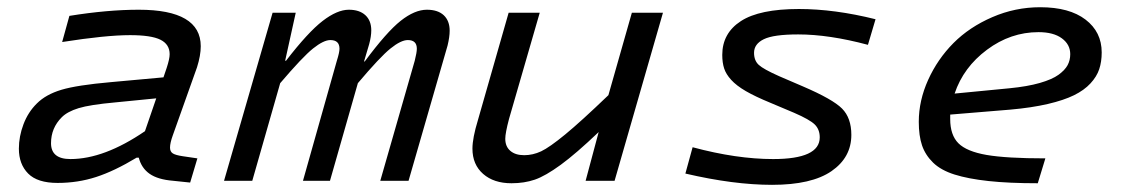

<svg xmlns="http://www.w3.org/2000/svg" viewBox="-20 -500 3109 531"><path d="M458 -126Q450.2 -104.5 450.2 -91.8Q450.2 -80.6 458 -75.7Q465.8 -70.8 485.8 -67.9L525.9 -62L505.9 4.9L459 0Q416.5 -3.4 393.8 -19.3Q371.1 -35.2 363.8 -64H357.9Q296.4 -26.9 245.8 -10.5Q195.3 5.9 139.2 5.9Q83.5 5.9 57.9 -20Q32.2 -45.9 32.2 -88.9Q32.2 -122.6 44.9 -156.2Q57.6 -189.9 82 -213.9Q106.9 -238.8 149.9 -251.7Q192.9 -264.6 287.1 -272.9L432.1 -286.1L440.9 -312Q449.2 -337.4 449.2 -350.1Q449.2 -377.4 423.8 -390.1Q398.4 -402.8 339.8 -402.8Q272.9 -402.8 151.9 -383.8L171.9 -456.1Q277.3 -473.1 363.8 -473.1Q535.2 -473.1 535.2 -372.1Q535.2 -346.7 524.9 -314ZM174.8 -60.1Q268.1 -60.1 380.9 -137.2L412.1 -228L298.8 -216.8Q228.5 -210.4 197.5 -200.9Q166.5 -191.4 150.9 -175.8Q121.1 -146 121.1 -104Q121.1 -60.1 174.8 -60.1Z M797.9 -464.8 768.6 -332H771Q832 -411.1 872.3 -442.1Q912.6 -473.1 944.8 -473.1Q974.1 -473.1 990.5 -458Q1006.8 -442.9 1006.8 -416Q1006.8 -399.4 1001 -377.9L986.8 -330.1H988.8Q1049.3 -411.6 1088.1 -442.4Q1127 -473.1 1160.6 -473.1Q1190.9 -473.1 1207.3 -457.8Q1223.6 -442.4 1223.6 -415Q1223.6 -397.9 1217.8 -374L1109.9 0H1031.7L1127 -332Q1132.8 -355 1132.8 -365.2Q1132.8 -389.2 1107.9 -389.2Q1088.9 -389.2 1060.1 -366Q1031.2 -342.8 969.7 -270L892.6 0H817.9L911.6 -332Q918.9 -355 918.9 -365.2Q918.9 -389.2 893.6 -389.2Q875 -389.2 845.9 -366Q816.9 -342.8 754.9 -270L677.7 0H599.6L733.9 -464.8Z M1599.6 0 1635.7 -134.8Q1573.2 -75.2 1530.8 -44.2Q1488.3 -13.2 1459.2 -3.2Q1430.2 6.8 1394.5 6.8Q1345.7 6.8 1316.2 -19Q1286.6 -44.9 1286.6 -88.9Q1286.6 -118.2 1301.8 -168L1386.7 -464.8H1472.7L1387.7 -170.9Q1377.4 -131.8 1377.4 -116.2Q1377.4 -94.7 1391.4 -82.8Q1405.3 -70.8 1429.7 -70.8Q1453.6 -70.8 1476.6 -81.5Q1499.5 -92.3 1543.2 -128.2Q1586.9 -164.1 1662.6 -236.8L1727.5 -464.8H1813.5L1679.7 0Z M2334.5 -127Q2334.5 -64.5 2279.5 -26.6Q2224.6 11.2 2115.2 11.2Q2009.3 11.2 1875.5 -20L1895.5 -92.8Q2017.1 -60.1 2118.2 -60.1Q2247.1 -60.1 2247.1 -120.1Q2247.1 -142.1 2233.2 -155.8Q2219.2 -169.4 2176.3 -188L2110.4 -215.8Q2068.8 -232.9 2042.7 -248Q2016.6 -263.2 2002.2 -279.1Q1987.8 -294.9 1982.7 -310.8Q1977.5 -326.7 1977.5 -348.1Q1977.5 -408.2 2029.1 -441.7Q2080.6 -475.1 2189.5 -475.1Q2288.1 -475.1 2401.4 -446.8L2380.4 -376Q2272.9 -404.8 2187.5 -404.8Q2119.6 -404.8 2092.5 -391.6Q2065.4 -378.4 2065.4 -354Q2065.4 -332.5 2078.4 -320.6Q2091.3 -308.6 2135.3 -289.1L2200.2 -261.2Q2283.2 -225.6 2308.8 -199.7Q2334.5 -173.8 2334.5 -127Z M2871.1 -62 2850.1 6.8Q2770 6.8 2713.9 0.7Q2657.7 -5.4 2619.9 -17.3Q2582 -29.3 2560.5 -50.3Q2539.1 -71.3 2530 -97.9Q2521 -124.5 2521 -163.1Q2521 -221.7 2546.9 -279.1Q2572.8 -336.4 2616.9 -380.9Q2661.1 -425.3 2724.4 -452.6Q2787.6 -480 2856.9 -480Q2937.5 -480 2982.2 -445.8Q3026.9 -411.6 3026.9 -355Q3026.9 -329.1 3020 -308.6Q3013.2 -288.1 2995.8 -269.3Q2978.5 -250.5 2950.2 -236.6Q2921.9 -222.7 2877.7 -212.4Q2833.5 -202.1 2773.9 -196.8L2607.9 -183.1V-170.9Q2607.9 -126.5 2630.6 -103.8Q2653.3 -81.1 2708.5 -71.5Q2763.7 -62 2871.1 -62ZM2852.1 -411.1Q2774.9 -411.1 2709.7 -362.5Q2644.5 -314 2620.1 -241.2L2772 -255.9Q2821.3 -260.7 2855.5 -270.5Q2889.6 -280.3 2907.5 -293.2Q2925.3 -306.2 2932.6 -319.8Q2939.9 -333.5 2939.9 -350.1Q2939.9 -377 2916.7 -394Q2893.6 -411.1 2852.1 -411.1Z"/></svg>

Font: IntelOne Mono
Style: Italic
Weight: 400
Italic angle: -16°
Designer: Fred Shallcrass
Foundry: Frere-Jones Type LLC
Version: Version 1.200;hotconv 1.1.0;makeotfexe 2.6.0;FJTRelease1.2